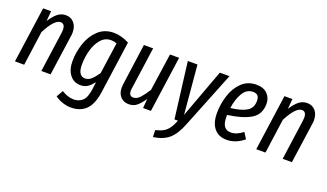

<svg xmlns="http://www.w3.org/2000/svg" viewBox="-72 -1012 2894 1701"><g transform="rotate(20 1375.5 -162.0)"><path d="M428 -414Q428 -399 425 -381L371 0H284L337 -380Q339 -400 339 -407Q339 -465 297 -465Q240 -465 167 -325L122 0H35L109 -527H184L176 -432Q209 -484 243 -511.5Q277 -539 321 -539Q369 -539 398.5 -505Q428 -471 428 -414Z M919 -499 849 -1Q832 113 779 164Q726 215 639 215Q600 215 560 201.5Q520 188 488 165L524 102Q548 118 578 128.5Q608 139 638 139Q687 139 720 109Q753 79 764 -2L773 -72Q744 -36 717 -18Q690 0 651 0Q588 0 550.5 -48.5Q513 -97 513 -176Q513 -260 540.5 -343.5Q568 -427 627 -482.5Q686 -538 774 -538Q843 -538 919 -499ZM602 -176Q602 -70 670 -70Q701 -70 727.5 -94Q754 -118 784 -162L826 -458Q799 -468 772 -468Q716 -468 677.5 -424Q639 -380 620.5 -312.5Q602 -245 602 -176Z M1003 -106Q1003 -115 1005 -135L1059 -527H1146L1090 -128Q1088 -114 1088 -107Q1088 -83 1098.5 -70Q1109 -57 1127 -57Q1162 -57 1192 -90.5Q1222 -124 1254 -175L1305 -527H1391L1317 0H1243L1250 -88Q1217 -39 1186.5 -13.5Q1156 12 1111 12Q1062 12 1032.5 -20Q1003 -52 1003 -106Z M1653 5Q1613 107 1559 153Q1505 199 1413 212L1411 147Q1457 136 1484.5 120Q1512 104 1532 76.5Q1552 49 1572 0H1539L1473 -527H1564L1605 -67L1775 -527H1866Z M1963 -197V-183Q1963 -118 1984 -90Q2005 -62 2044 -62Q2074 -62 2101 -73Q2128 -84 2159 -108L2195 -51Q2118 12 2034 12Q1957 12 1915 -39Q1873 -90 1873 -181Q1873 -267 1899 -349Q1925 -431 1980.5 -484.5Q2036 -538 2118 -538Q2185 -538 2221.5 -501Q2258 -464 2258 -408Q2258 -307 2179.5 -261Q2101 -215 1963 -197ZM1969 -264Q2074 -277 2122 -308Q2170 -339 2170 -405Q2170 -468 2112 -468Q2051 -468 2016 -409.5Q1981 -351 1969 -264Z M2703 -414Q2703 -399 2700 -381L2646 0H2559L2612 -380Q2614 -400 2614 -407Q2614 -465 2572 -465Q2515 -465 2442 -325L2397 0H2310L2384 -527H2459L2451 -432Q2484 -484 2518 -511.5Q2552 -539 2596 -539Q2644 -539 2673.5 -505Q2703 -471 2703 -414Z"/></g></svg>

Font: Fira Sans Extra Condensed
Style: Italic
Weight: 400
Width: 3
Italic angle: -8°
Designer: Carrois Corporate & Edenspiekermann AG
Foundry: Carrois Corporate GbR & Edenspiekermann AG
Version: Version 4.203